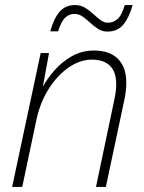

<svg xmlns="http://www.w3.org/2000/svg" viewBox="-20 -740 570 760"><path d="M28 0 141 -530H174L150 -399H151Q168 -430 196.5 -462.5Q225 -495 264.5 -517.5Q304 -540 352 -540Q414 -540 447 -507Q480 -474 480 -411Q480 -394 477.5 -375.5Q475 -357 471 -339L399 0H360L432 -343Q436 -362 438 -377Q440 -392 440 -406Q440 -456 415 -480Q390 -504 344 -504Q296 -504 250.5 -472Q205 -440 171.5 -386Q138 -332 124 -265L68 0ZM179 -616Q193 -667 216 -693.5Q239 -720 277 -720Q299 -720 316.5 -709.5Q334 -699 349 -685Q364 -671 378 -660.5Q392 -650 407 -650Q427 -650 444 -663.5Q461 -677 474 -720H505Q491 -670 468 -642.5Q445 -615 405 -615Q385 -615 368.5 -625.5Q352 -636 337 -650Q322 -664 307 -674.5Q292 -685 274 -685Q255 -685 239 -671Q223 -657 210 -616Z"/></svg>

Font: Noto Sans Disp ExtLt
Style: Italic
Weight: 200
Italic angle: -12°
Designer: Monotype Design Team
Foundry: Monotype Imaging Inc.
Version: Version 2.000;GOOG;noto-source:20170915:90ef993387c0